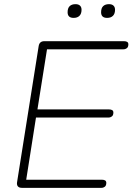

<svg xmlns="http://www.w3.org/2000/svg" viewBox="-20 -903 637 923"><path d="M468 0H85Q72 0 66 -7Q60 -14 62 -27L166 -682Q170 -705 193 -705H576Q586 -705 591.5 -701.5Q597 -698 597 -690Q597 -677 590 -671.5Q583 -666 574 -666H206L160 -377H504Q514 -377 519.5 -373.5Q525 -370 525 -362Q525 -349 518 -343.5Q511 -338 502 -338H153L106 -39H470Q480 -39 485.5 -35.5Q491 -32 491 -24Q491 -11 484 -5.5Q477 0 468 0ZM495 -817Q466 -817 466 -844Q466 -864 476 -873.5Q486 -883 504 -883Q518 -883 525.5 -876Q533 -869 533 -856Q533 -837 523 -827Q513 -817 495 -817ZM334 -817Q305 -817 305 -844Q305 -864 315 -873.5Q325 -883 343 -883Q357 -883 364.5 -876Q372 -869 372 -856Q372 -837 362 -827Q352 -817 334 -817Z"/></svg>

Font: Nunito Variable Extra Light
Style: Italic
Weight: 200
Italic angle: -9°
Designer: Vernon Adams
Foundry: Vernon Adams
Version: Version 3.602